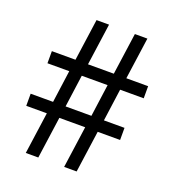

<svg xmlns="http://www.w3.org/2000/svg" viewBox="-128 -794 811 894"><g transform="rotate(20 278.0 -347.0)"><path d="M492 -267V-207H381L352 0H290L319 -207H191L162 0H100L129 -207H27V-267H138L160 -427H52V-487H169L198 -694H260L231 -487H359L388 -694H450L421 -487H529V-427H412L390 -267ZM350 -427H222L200 -267H328Z"/></g></svg>

Font: Justus
Style: Versalitas
Weight: 400
Version: Version 001.001